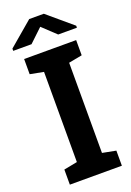

<svg xmlns="http://www.w3.org/2000/svg" viewBox="-182 -961 699 1021"><g transform="rotate(-20 167.5 -450.5)"><path d="M0 0ZM26.9 -625V-710.9H321.3V-625L245.1 -610.4V-100.1L321.3 -85.4V0H26.9V-85.4L103 -100.1V-610.4ZM347.7 -782.7V-771.5H241.7L166 -842.8L90.8 -771.5H-12.7V-784.2L125 -901.4H207.5Z"/></g></svg>

Font: Roboto Avanza Slab
Style: Bold
Weight: 700
Designer: Google
Version: Version 1.100263; 2013; ttfautohint (v0.94.20-1c74) -l 8 -r 